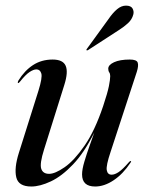

<svg xmlns="http://www.w3.org/2000/svg" viewBox="-20 -654 521 682"><path d="M444.5 -82Q447.5 -81 443.5 -76Q417 -36 383.8 -13.8Q350.5 8.5 318 8.5Q271.5 8.5 271.5 -34.5Q271.5 -52.5 279.8 -80.2Q288 -108 298.2 -136.2Q308.5 -164.5 315 -183.5Q279.5 -112 239.5 -70Q199.5 -28 160.8 -9.8Q122 8.5 91 8.5Q45.5 8.5 37.8 -24.2Q30 -57 47 -111L116.5 -331.5Q131 -378 126.8 -392.8Q122.5 -407.5 109.5 -407.5Q99 -407.5 85 -398.2Q71 -389 51 -364Q46.5 -358.5 44.5 -359Q41.5 -360 45.5 -368Q67 -403 97.2 -422.8Q127.5 -442.5 167 -442.5Q203.5 -442.5 213.2 -420.5Q223 -398.5 208.5 -352.5L136.5 -123Q120.5 -72.5 126.5 -54.5Q132.5 -36.5 154.5 -36.5Q175.5 -36.5 209.5 -60Q243.5 -83.5 280.2 -136.5Q317 -189.5 346.5 -277.5Q362 -324 366.8 -348Q371.5 -372 371.5 -383.5Q371.5 -392 368 -397Q364.5 -402 364.5 -410Q364.5 -423.5 385.2 -433Q406 -442.5 441 -442.5Q465 -442.5 469 -432Q473 -421.5 466 -399L372.5 -113.5Q356.5 -66 359.2 -49.8Q362 -33.5 376.5 -33.5Q387.5 -33.5 401.5 -42.8Q415.5 -52 438.5 -78.5Q442 -82.5 444.5 -82ZM364.5 -585Q380.5 -608.5 395.8 -621.2Q411 -634 427.5 -634Q445 -634 450.8 -623.8Q456.5 -613.5 453.5 -602.5Q449 -585 435 -572Q421 -559 402 -547L292.5 -476Q289 -474 287 -476Q286 -477 289 -481Z"/></svg>

Font: Fraunces 144pt S000
Style: Italic
Weight: 400
Italic angle: -16°
Version: Version 1.000; ttfautohint (v1.8.3)